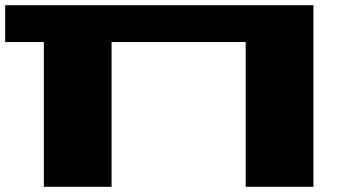

<svg xmlns="http://www.w3.org/2000/svg" viewBox="-20 -720 1328 740"><path d="M0 -558V-700H1188V0H927V-558H410V0H149V-558Z"/></svg>

Font: Stalin One
Style: Regular
Weight: 400
Designer: Jovanny Lemonad
Foundry: Alexey Maslov, Jovanny Lemonad
Version: Version 3.002; ttfautohint (v0.91) -l 8 -r 50 -G 200 -x 0 -w